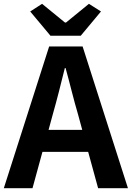

<svg xmlns="http://www.w3.org/2000/svg" viewBox="-24 -984 689 1004"><path d="M240 -797H398L504 -924L441 -964L321 -866H316L196 -964L134 -924ZM-4 0H146L198 -190H437L489 0H645L408 -741H233ZM230 -305 252 -386C274 -463 295 -547 315 -628H319C341 -549 361 -463 384 -386L406 -305Z"/></svg>

Font: Noto Sans JP
Style: Bold
Weight: 700
Designer: Ryoko NISHIZUKA 西塚涼子 (kana, bopomofo & ideographs); Paul D. Hunt (Latin, Greek & Cyrillic); Sandoll Communications 산돌커뮤니
Foundry: Adobe
Version: Version 2.004;hotconv 1.0.118;makeotfexe 2.5.65603